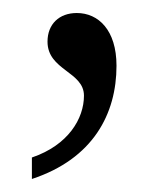

<svg xmlns="http://www.w3.org/2000/svg" viewBox="-20 -121 250 295"><path d="M29 154C123 123 159 54 159 -20C159 -75 131 -101 98 -101C71 -101 53 -84 53 -57C53 -13 109 -11 109 26C109 61 85 102 29 121Z"/></svg>

Font: Noto Serif Khmer SemiCondensed Light
Style: Regular
Weight: 300
Width: 4
Designer: Danh Hong and the Monotype Design Team
Foundry: Monotype Imaging Inc.
Version: Version 2.004